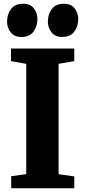

<svg xmlns="http://www.w3.org/2000/svg" viewBox="-20 -1001 454 1021"><path d="M119.5 -75V-661.5L38.5 -676V-743H375V-676L291.5 -661.5V-74.5L375 -63V0H39.5V-64ZM93 -804.5Q55.5 -804.5 36.5 -829.5Q17.5 -854.5 17.5 -885.5Q17.5 -925 38.5 -953Q59.5 -981 102 -981H103Q141.5 -981 160.2 -956.2Q179 -931.5 179 -900.5Q179 -861 158 -832.8Q137 -804.5 94 -804.5ZM310.5 -804.5Q272.5 -804.5 253.5 -829.5Q234.5 -854.5 234.5 -885.5Q234.5 -925 255.5 -953Q276.5 -981 319.5 -981H320.5Q358.5 -981 377.2 -956.2Q396 -931.5 396 -900.5Q396 -861 375 -832.8Q354 -804.5 311.5 -804.5Z"/></svg>

Font: Merriweather 24pt Black
Style: Regular
Weight: 900
Designer: Eben Sorkin
Foundry: Eben Sorkin
Version: Version 2.100